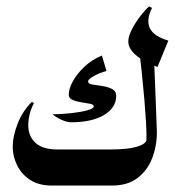

<svg xmlns="http://www.w3.org/2000/svg" viewBox="-20 -577 543 597"><path d="M341.3 -278.8Q341.3 -242.2 303.5 -219.5Q265.6 -196.8 201.2 -196.8Q187.5 -196.8 169.9 -205.1Q152.3 -213.4 143.6 -221.7Q169.4 -221.7 199.2 -224.9Q229 -228 250.2 -233.6Q271.5 -239.3 271.5 -246.1Q271.5 -252 259.5 -254.4Q247.6 -256.8 232.4 -259Q217.3 -261.2 205.6 -266.4Q193.8 -271.5 193.8 -282.7Q193.8 -301.3 206.8 -324.7Q219.7 -348.1 242.9 -369.9Q266.1 -391.6 296.9 -404.3L311 -356.4Q301.3 -354 287.8 -348.4Q274.4 -342.8 264.2 -335.9Q253.9 -329.1 253.9 -323.7Q253.9 -316.4 267.1 -314.2Q280.3 -312 297.6 -309.6Q314.9 -307.1 328.1 -300.5Q341.3 -293.9 341.3 -278.8ZM292.5 0H141.1Q100.6 0 73.5 -17.8Q46.4 -35.6 33 -63.5Q19.5 -91.3 19.5 -121.1Q19.5 -152.3 34.4 -191.4Q49.3 -230.5 79.1 -260.3L85.4 -256.3Q76.2 -238.3 72 -220.7Q67.9 -203.1 67.9 -187.5Q67.9 -153.8 90.1 -133.1Q112.3 -112.3 158.2 -112.3H293.9Q302.7 -112.3 307.4 -94Q312 -75.7 312 -60.1Q312 -43 307.1 -21.5Q302.2 0 292.5 0ZM409.7 -451.2 458 -421.4Q461.9 -326.2 464.1 -265.1Q466.3 -204.1 467.8 -166.5Q467.8 -122.6 452.9 -84.5Q438 -46.4 407.2 -23.2Q376.5 0 328.1 0Q314.5 0 308.6 -19.5Q302.7 -39.1 302.7 -56.2Q302.7 -73.2 308.6 -92.8Q314.5 -112.3 328.1 -112.3Q349.6 -112.3 373.5 -114.7Q397.5 -117.2 415.8 -124.3Q434.1 -131.3 438 -146L433.6 -128.9Q435.5 -135.7 435.5 -153.3Q435.5 -188.5 429.2 -263.9Q422.9 -339.4 409.7 -451.2ZM443.8 -557.1 452.6 -552.2Q434.1 -515.1 445.8 -489.7Q457.5 -464.4 503.4 -450.7L469.7 -368.7Q378.9 -404.3 378.9 -448.2Q378.9 -463.9 390.4 -486.1Q401.9 -508.3 417.2 -528.1Q432.6 -547.9 443.8 -557.1ZM327.6 0H293.5Q277.8 0 271.2 -19.5Q264.6 -39.1 264.6 -56.2Q264.6 -73.2 271.2 -92.8Q277.8 -112.3 293.5 -112.3H327.6Q342.3 -112.3 349.6 -92.8Q356.9 -73.2 356.9 -56.2Q356.9 -39.1 349.6 -19.5Q342.3 0 327.6 0Z"/></svg>

Font: Lateef SemiBold
Style: Regular
Weight: 600
Designer: SIL International
Foundry: SIL International
Version: Version 4.200